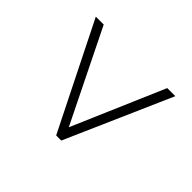

<svg xmlns="http://www.w3.org/2000/svg" viewBox="-103 -707 739 739"><g transform="rotate(-45 266.0 -337.5)"><path d="M481.8 -164.8V-120.8L50.6 -310.4V-338.2L481.8 -553.6V-510.6L107.2 -326.1Z"/></g></svg>

Font: Khula Light
Style: Regular
Weight: 300
Designer: Erin McLaughlin, Steve Matteson
Version: Version 1.002;PS 1.0;hotconv 1.0.72;makeotf.lib2.5.5900; ttf